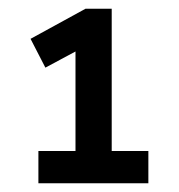

<svg xmlns="http://www.w3.org/2000/svg" viewBox="-20 -710 410 440"><path d="M68 -290V-364H153V-592L84 -555L50 -621L176 -690H236V-364H320V-290Z"/></svg>

Font: Radio Canada Condensed Medium
Style: Regular
Weight: 500
Width: 3
Designer: Charles Daoud, Etienne Aubert Bonn, Alexandre Saumier Demers, Jacques Le Bailly
Foundry: Radio-Canada
Version: Version 2.104; ttfautohint (v1.8.4.7-5d5b);gftools[0.9.28.de